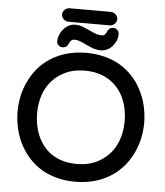

<svg xmlns="http://www.w3.org/2000/svg" viewBox="-62 -991 917 1064"><g transform="rotate(5 396.5 -459.5)"><path d="M243 -899Q243 -914 254.5 -925.5Q266 -937 282 -937H511Q527 -937 538.5 -925.5Q550 -914 550 -899Q550 -885 538.5 -873.5Q527 -862 511 -862H282Q266 -862 254.5 -873.5Q243 -885 243 -899ZM89 -525Q132 -608 212.5 -653.5Q293 -699 396 -699Q501 -699 582 -653Q660 -607 703.5 -525.5Q747 -444 749 -341Q748 -238 704 -157Q660 -74 580 -28Q500 18 396 18Q292 18 211 -28Q133 -75 89.5 -156Q46 -237 44 -341Q45 -444 89 -525ZM182 -207Q212 -145 266.5 -113Q321 -81 396 -81Q473 -81 526 -115Q582 -149 611 -207Q640 -265 640 -341Q640 -414 611 -475Q581 -535 526 -567.5Q471 -600 396 -600Q320 -600 267 -566Q212 -534 182.5 -476Q153 -418 153 -341Q153 -268 182 -207ZM321 -849Q340 -849 357 -843.5Q374 -838 403 -824Q431 -811 444 -807Q457 -803 472 -803Q482 -803 487.5 -807.5Q493 -812 499 -824Q503 -836 512 -843Q521 -850 532 -850Q545 -850 554.5 -841Q564 -832 565 -820Q565 -781 538.5 -750.5Q512 -720 473 -720Q453 -720 436.5 -725Q420 -730 389 -745Q363 -758 349.5 -762Q336 -766 322 -766Q313 -766 306.5 -760Q300 -754 293 -740Q290 -730 281.5 -724Q273 -718 262 -718Q249 -718 239 -727Q229 -736 229 -748Q229 -772 241.5 -795.5Q254 -819 275 -834Q296 -849 321 -849Z"/></g></svg>

Font: 寒蝉全圆体 Bold
Style: Regular
Weight: 700
Designer: Warren2060
      Designed by Motoya company      

      [Varela Round]
      Joe Prince(Latin component); Avraham Cornf
Foundry: ChillType
Version: Version 3.200